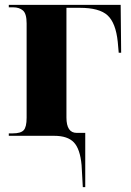

<svg xmlns="http://www.w3.org/2000/svg" viewBox="-20 -556 535 786"><path d="M319 210H329V-12H294Q252 -12 252 -75V-524H307Q387 -524 420.5 -493Q454 -462 462 -385L466 -340H476L474 -536H16V-526H34Q59 -526 74 -513Q89 -500 89 -460V-74Q89 -36 77 -23Q65 -10 32 -10H16V0H202Q257 0 282.5 27Q308 54 314 120Z"/></svg>

Font: Noto Serif Display SemiCondensed Extra
Style: Regular
Weight: 800
Width: 4
Designer: Monotype Design Team
Foundry: Monotype Imaging Inc.
Version: Version 1.900